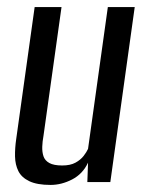

<svg xmlns="http://www.w3.org/2000/svg" viewBox="-20 -515 416 543"><path d="M123 8Q85 8 63 -2.5Q41 -13 32 -31Q23 -49 22.5 -72.5Q22 -96 26 -123L78 -495H154L103 -131Q100 -115 99.5 -100Q99 -85 103 -73Q107 -61 119.5 -54Q132 -47 156 -47Q179 -47 193.5 -55Q208 -63 216.5 -74Q225 -85 229 -94L285 -495H361L292 0H227L229 -55Q214 -23 184 -7.5Q154 8 123 8Z"/></svg>

Font: Alumni Sans Medium
Style: Italic
Weight: 500
Italic angle: -8°
Designer: Robert E. Leuschke
Foundry: Robert E. Leuschke
Version: Version 1.016